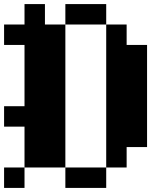

<svg xmlns="http://www.w3.org/2000/svg" viewBox="-20 -820 740 940"><path d="M0 -200V-300H100V-600H0V-700H100V-800H200V-700H300V0H100V-200ZM0 100V0H100V100ZM300 100V0H500V100ZM300 -700V-800H500V-700ZM500 0V-700H600V-600H700V-100H600V0Z"/></svg>

Font: FT88 Gothique
Style: Regular
Weight: 400
Designer: Ange Degheest & Oriane Charvieux
Foundry: Velvetyne Type Foundry
Version: Version 1.000;FEAKit 1.0